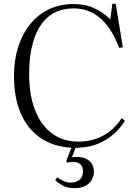

<svg xmlns="http://www.w3.org/2000/svg" viewBox="-20 -758 717 1002"><path d="M369 224Q331 224 306.5 210Q282 196 268 182L279 167Q292 177 310 186Q328 195 351 195Q378 195 395.5 180Q413 165 413 136Q413 110 398.5 98.5Q384 87 362 87Q353 87 345 88Q337 89 330 91L326 81L353 13Q260 8 192.5 -37.5Q125 -83 89 -165Q53 -247 53 -361Q53 -444 75 -513Q97 -582 138 -632.5Q179 -683 236.5 -710Q294 -737 364 -737Q428 -737 475.5 -713.5Q523 -690 556 -657L566 -738H584L621 -511L602 -508Q577 -574 543.5 -619.5Q510 -665 465.5 -689.5Q421 -714 363 -714Q288 -714 236.5 -674Q185 -634 158.5 -556.5Q132 -479 132 -369Q132 -292 148.5 -228Q165 -164 197.5 -117.5Q230 -71 278 -45Q326 -19 390 -19Q434 -19 474.5 -31.5Q515 -44 550.5 -71Q586 -98 615 -141L632 -128Q611 -94 584.5 -68.5Q558 -43 527.5 -25.5Q497 -8 464.5 1.5Q432 11 399 12Q393 13 387 13.5Q381 14 374 14L355 63Q390 58 416.5 66Q443 74 456.5 92.5Q470 111 470 138Q470 161 459 180.5Q448 200 425.5 212Q403 224 369 224Z"/></svg>

Font: Literata 60pt Light
Style: Regular
Weight: 300
Designer: Latin by Veronika Burian and Jose Scaglione. Greek by Irene Vlachou. Cyrillic by Vera Evstafieva.
Foundry: TypeTogether
Version: Version 3.103;gftools[0.9.29]